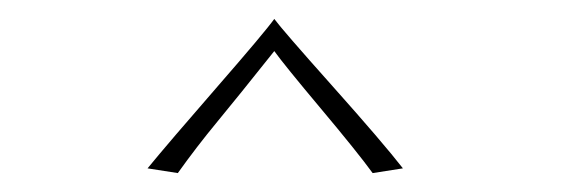

<svg xmlns="http://www.w3.org/2000/svg" viewBox="-20 -483 600 203"><path d="M374 -300Q358 -322 319 -368.5Q280 -415 270 -429Q231 -380 209.5 -354Q188 -328 168 -300L136 -305Q159 -333 209.5 -391Q260 -449 270 -463Q278 -452 331.5 -392Q385 -332 406 -305Z"/></svg>

Font: Antic
Style: Regular
Weight: 400
Designer: Santiago Orozco
Foundry: Typemade
Version: Version 1.0012